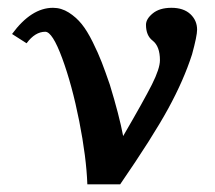

<svg xmlns="http://www.w3.org/2000/svg" viewBox="-20 -465 557 497"><path d="M423.8 -444.8Q455.1 -444.8 472.7 -428.5Q490.2 -412.1 490.2 -388.2Q490.2 -372.1 477.1 -324.2Q455.6 -257.3 415.3 -183.6Q375 -109.9 291 12.2H206.1Q203.6 -57.6 185.1 -151.4Q166.5 -245.1 141.1 -314Q115.7 -382.8 97.2 -382.8Q70.8 -382.8 48.8 -353L11.2 -377Q61 -444.8 117.2 -444.8Q138.7 -444.8 158 -432.6Q177.2 -420.4 191.4 -402.8Q205.6 -385.3 220 -356.2Q234.4 -327.1 243.4 -303.7Q252.4 -280.3 264.2 -246.1Q288.6 -166.5 298.8 -112.8Q352.5 -205.1 373.3 -246.3Q394 -287.6 394 -309.1Q394 -345.2 375 -359.9Q357.9 -373 357.9 -400.9Q357.9 -416 375.5 -430.4Q393.1 -444.8 423.8 -444.8Z"/></svg>

Font: Linux Libertine G
Style: Semibold
Weight: 600
Designer: Philipp H. Poll
Foundry: Philipp H. Poll
Version: Version 5.1.1